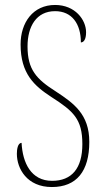

<svg xmlns="http://www.w3.org/2000/svg" viewBox="-20 -744 422 774"><path d="M189 10C289 10 340 -54 340 -172C340 -284 277 -328 204 -376C127 -425 91 -463 91 -557C91 -638 127 -699 202 -699C270 -699 306 -648 306 -573C317 -573 327 -584 327 -614C327 -664 283 -724 202 -724C113 -724 63 -653 63 -565C63 -447 118 -398 187 -353C276 -296 312 -264 312 -163C312 -65 269 -15 190 -15C105 -15 71 -88 67 -168C51 -168 48 -140 48 -124C48 -64 89 10 189 10Z"/></svg>

Font: Noto Serif Hebrew ExtraCondensed Thin
Style: Regular
Weight: 100
Width: 2
Designer: Monotype Design Team
Foundry: Monotype Imaging Inc.
Version: Version 2.004